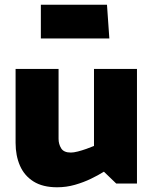

<svg xmlns="http://www.w3.org/2000/svg" viewBox="-20 -776 650 813"><path d="M378 -484V-158Q364 -152 345.5 -145.5Q327 -139 309.5 -134.5Q292 -130 280 -130Q250 -130 239 -148Q228 -166 228 -188V-484H46V-171Q46 -117 64.5 -74.5Q83 -32 122 -7.5Q161 17 222 17Q261 17 297.5 6.5Q334 -4 365 -19Q396 -34 420 -49L472 1H560V-484ZM153 -613H443L433 -756H153Z"/></svg>

Font: Catamaran Black
Style: Regular
Weight: 900
Designer: Pria Ravichandran
Version: Version 2.000